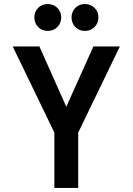

<svg xmlns="http://www.w3.org/2000/svg" viewBox="-20 -930 656 950"><path d="M249 0V-274L43 -700H175L332 -348H284L442 -700H573L367 -274V0ZM216 -777Q187.5 -777 168.8 -796.2Q150 -815.5 150 -844Q150 -872 168.8 -891Q187.5 -910 216 -910Q244.5 -910 263.8 -891Q283 -872 283 -844Q283 -815.5 263.8 -796.2Q244.5 -777 216 -777ZM400 -777Q371.5 -777 352.8 -796.2Q334 -815.5 334 -844Q334 -872 352.8 -891Q371.5 -910 400 -910Q428.5 -910 447.8 -891Q467 -872 467 -844Q467 -815.5 447.8 -796.2Q428.5 -777 400 -777Z"/></svg>

Font: Overpass Mono
Style: Bold
Weight: 700
Monospace: yes
Designer: Delve Withrington, Dave Bailey
Foundry: Delve Fonts LLC
Version: Version 4.000